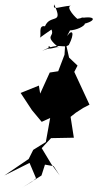

<svg xmlns="http://www.w3.org/2000/svg" viewBox="-99 -604 447 884"><path d="M3 260 92 204 108 154 148 161 176 204 137 151 93 78 136 32 241 30 226 -66 250 -85 284 -107 313 -122 243 -273 258 -302 219 -339 202 -414 198 -352 169 -276 130 -270 86 -173 80 -210 -4 -176 48 -97 93 -43 132 -61 112 50 54 86 33 128 -79 204 37 146 67 217 49 232ZM138 -468C154 -431 100 -445 172 -384C171 -397 113 -364 126 -392C149 -376 134 -389 94 -369C171 -412 192 -378 218 -397C247 -453 234 -473 210 -438C219 -462 250 -484 171 -472C256 -437 344 -525 253 -488C358 -501 353 -544 241 -513C308 -479 303 -547 262 -514C252 -518 200 -573 228 -578C167 -573 144 -554 150 -584C196 -487 133 -542 108 -483C74 -490 94 -438 84 -430C101 -443 120 -455 138 -468Z"/></svg>

Font: Hussar Lance
Style: ExBdObl
Weight: 700
Foundry: Cannot Into Space Fonts, PlusOne Fonts
Version: Version 2.270